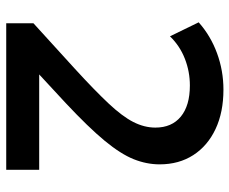

<svg xmlns="http://www.w3.org/2000/svg" viewBox="-82 -674 755 632"><g transform="rotate(90 296.0 -357.5)"><path d="M56 0V-89.5L206.5 -226.5Q277.5 -291.5 320 -336.8Q362.5 -382 381 -418.2Q399.5 -454.5 399.5 -491Q399.5 -545 363.2 -574.8Q327 -604.5 261 -604.5Q215 -604.5 172.8 -588Q130.5 -571.5 99 -539L53 -633.5Q97.5 -673 155 -694Q212.5 -715 274.5 -715Q349 -715 404.2 -689Q459.5 -663 490 -615.8Q520.5 -568.5 520.5 -505Q520.5 -462 503.5 -419.5Q486.5 -377 442.8 -324Q399 -271 319 -196L224.5 -108.5H538.5V0Z"/></g></svg>

Font: Geologica Cursive Medium
Style: Regular
Weight: 500
Designer: Sindre Bremnes, Frode Helland
Foundry: Monokrom Skriftforlag AS
Version: Version 1.010;gftools[0.9.28]